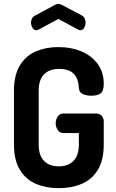

<svg xmlns="http://www.w3.org/2000/svg" viewBox="-20 -977 604 1003"><path d="M287 6Q221 6 168 -16.5Q115 -39 84 -89.5Q53 -140 53 -223V-502Q53 -585 84 -635.5Q115 -686 167.5 -708.5Q220 -731 283 -731Q353 -731 406.5 -708Q460 -685 491 -642Q522 -599 522 -539Q522 -502 506 -489.5Q490 -477 457 -477Q431 -477 412 -486Q393 -495 392 -518Q391 -542 382.5 -564.5Q374 -587 352.5 -602Q331 -617 287 -617Q238 -617 210 -588.5Q182 -560 182 -502V-223Q182 -165 210 -136.5Q238 -108 287 -108Q336 -108 364 -136.5Q392 -165 392 -223V-282H311Q292 -282 281.5 -298Q271 -314 271 -333Q271 -352 281.5 -368Q292 -384 311 -384H481Q501 -384 511.5 -371.5Q522 -359 522 -342V-223Q522 -140 491 -89.5Q460 -39 406.5 -16.5Q353 6 287 6ZM170 -819Q158 -819 150 -831.5Q142 -844 142 -859Q142 -870 147 -880Q152 -890 164 -896L268 -952Q277 -957 285 -957Q292 -957 302 -952L406 -897Q418 -891 422.5 -880.5Q427 -870 427 -858Q427 -844 419.5 -831.5Q412 -819 399 -819Q397 -819 394 -820Q391 -821 389 -822L285 -878L181 -822Q178 -821 175 -820Q172 -819 170 -819Z"/></svg>

Font: Dosis
Style: Bold
Weight: 700
Designer: EdgarTolentino, PabloImpallari, IginoMarini
Foundry: EdgarTolentino, PabloImpallari, IginoMarini
Version: Version 3.001; ttfautohint (v1.8.2)